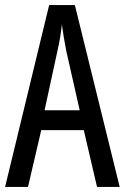

<svg xmlns="http://www.w3.org/2000/svg" viewBox="-20 -734 490 754"><path d="M361 0H450L274 -714H173L0 0H90L142 -223H309ZM240 -535 293 -301H155L206 -536C214 -571 220 -607 223 -638C227 -607 233 -572 240 -535Z"/></svg>

Font: Noto Sans Lao Looped ExtraCondensed
Style: Regular
Weight: 400
Width: 2
Designer: Mark Frömberg, Ben Mitchell
Foundry: The Fontpad Ltd
Version: Version 1.003